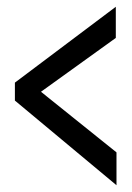

<svg xmlns="http://www.w3.org/2000/svg" viewBox="-20 -591 390 567"><path d="M324 -44 24 -294V-347L322 -571V-479L101 -320L324 -141Z"/></svg>

Font: Inconsolata ExtraCondensed SemiBold
Style: Regular
Weight: 600
Width: 2
Monospace: yes
Designer: Raph Levien, Cyreal, Brenton Simpson
Foundry: Raph Levien, Cyreal, Google
Version: Version 3.001; ttfautohint (v1.8.2.53-6de2)